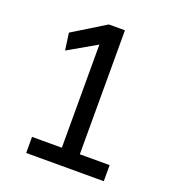

<svg xmlns="http://www.w3.org/2000/svg" viewBox="-132 -827 849 931"><g transform="rotate(20 293.0 -361.5)"><path d="M261.2 -83H107.4V0H507.8V-83H354V-722.7H271L102.5 -619.1L114.7 -531.2L261.2 -615.2Z"/></g></svg>

Font: Andika
Style: Regular
Weight: 400
Designer: Victor Gaultney, Annie Olsen, Julie Remington, Don Collingsworth, Eric Hays
Foundry: SIL International
Version: Version 1.000